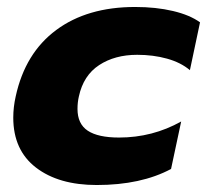

<svg xmlns="http://www.w3.org/2000/svg" viewBox="-20 -515 593 550"><path d="M18 -178Q18 -208 25 -239Q52 -363 141 -429Q230 -495 367 -495Q427 -495 475.5 -483.5Q524 -472 553 -451L524 -314Q498 -336 458.5 -347Q419 -358 373 -358Q309 -358 264 -328.5Q219 -299 206 -239Q202 -222 202 -203Q202 -160 231.5 -140.5Q261 -121 321 -121Q417 -121 499 -167L470 -31Q384 15 257 15Q148 15 83 -35Q18 -85 18 -178Z"/></svg>

Font: Prompt Bold
Style: Bold Italic
Weight: 700
Italic angle: -12°
Designer: Katatrad Team
Foundry: CadsonDemak
Version: Version 1.000